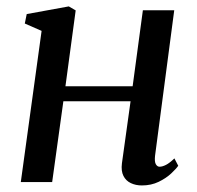

<svg xmlns="http://www.w3.org/2000/svg" viewBox="-20 -569 616 600"><path d="M464.5 -82Q462.5 -63.5 467 -55.8Q471.5 -48 478.5 -48Q487.5 -48 498.8 -53.8Q510 -59.5 525 -74L537 -51Q530.5 -41.5 514.8 -26.8Q499 -12 475.8 -0.8Q452.5 10.5 423.5 10.5Q404 10.5 388.8 3.2Q373.5 -4 365.8 -19.2Q358 -34.5 361 -58.5L388 -252.5H178L143 0H45L110 -472.5L57.5 -495.5L63.5 -525L195 -549L216.5 -536.5L184.5 -299.5H394.5L426.5 -537H524.5Z"/></svg>

Font: Merriweather 60pt
Style: Italic
Weight: 400
Italic angle: -7.8°
Version: Version 2.101